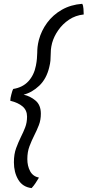

<svg xmlns="http://www.w3.org/2000/svg" viewBox="-20 -796 460 1008"><path d="M146 191.5Q99 186 76 147.5Q53 109 53 56Q53 13 64.8 -18.5Q76.5 -50 90 -77.5Q102.5 -102 112.2 -127.2Q122 -152.5 122 -184Q122 -217 98.8 -237Q75.5 -257 34 -267Q34 -273.5 35.5 -282.5Q37 -291.5 39.5 -300Q41.5 -308 44 -316Q46.5 -324 49.5 -329Q99.5 -337 129.2 -369.5Q159 -402 168.5 -451.5Q172.5 -472 173.8 -488Q175 -504 175.5 -518.5Q175.5 -534 177.2 -550Q179 -566 184 -586Q197 -635 227.5 -676.5Q258 -718 304.8 -744.8Q351.5 -771.5 411.5 -776Q417 -768 418.2 -749.8Q419.5 -731.5 419.5 -720Q376.5 -715.5 342.5 -692.8Q308.5 -670 285.8 -637.2Q263 -604.5 253.5 -570Q248.5 -550 247.2 -535.2Q246 -520.5 246 -506.5Q246 -493 244.8 -478Q243.5 -463 238.5 -443Q224 -382 186 -346Q148 -310 104 -299Q138.5 -291.5 166.5 -268Q194.5 -244.5 194.5 -199Q194.5 -166 184 -139Q173.5 -112 160 -85.5Q146 -58 134.8 -28.2Q123.5 1.5 123.5 39Q123.5 75.5 138.2 102.8Q153 130 184.5 136.5Q176.5 150 167.2 164.2Q158 178.5 146 191.5Z"/></svg>

Font: Grandstander Light
Style: Italic
Weight: 300
Italic angle: -15°
Designer: Tyler Finck
Foundry: Etcetera Type Co
Version: Version 1.200; ttfautohint (v1.8.3)